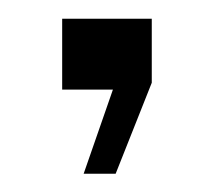

<svg xmlns="http://www.w3.org/2000/svg" viewBox="-20 -98 234 210"><path d="M71.5 92 103.5 0H48V-77.5H146V-7.5L106.5 92Z"/></svg>

Font: Big Shoulders Stencil Display Light
Style: Regular
Weight: 300
Designer: Patric King
Foundry: XO Type Co
Version: Version 1.000